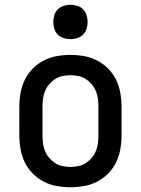

<svg xmlns="http://www.w3.org/2000/svg" viewBox="-20 -772 590 804"><path d="M275 12Q246 12 217.5 7Q189 2 163 -11.5Q137 -25 116.5 -46Q96 -67 83.5 -93Q71 -119 66 -147.5Q61 -176 61 -205V-325Q61 -354 66 -382.5Q71 -411 83.5 -437Q96 -463 116.5 -484Q137 -505 163 -518.5Q189 -532 217.5 -537Q246 -542 275 -542Q304 -542 332.5 -537Q361 -532 387 -518.5Q413 -505 433.5 -484Q454 -463 466.5 -437Q479 -411 484 -382.5Q489 -354 489 -325V-205Q489 -176 484 -147.5Q479 -119 466.5 -93Q454 -67 433.5 -46Q413 -25 387 -11.5Q361 2 332.5 7Q304 12 275 12ZM275 -73Q292 -73 308.5 -76.5Q325 -80 339 -89Q353 -98 364 -111Q375 -124 381.5 -139.5Q388 -155 390 -171.5Q392 -188 392 -205V-325Q392 -342 390 -358.5Q388 -375 381.5 -390.5Q375 -406 364 -419Q353 -432 339 -441Q325 -450 308.5 -453.5Q292 -457 275 -457Q258 -457 241.5 -453.5Q225 -450 211 -441Q197 -432 186 -419Q175 -406 168.5 -390.5Q162 -375 160 -358.5Q158 -342 158 -325V-205Q158 -188 160 -171.5Q162 -155 168.5 -139.5Q175 -124 186 -111Q197 -98 211 -89Q225 -80 241.5 -76.5Q258 -73 275 -73ZM275 -608Q261 -608 246.5 -612.5Q232 -617 222 -627Q212 -637 207.5 -651.5Q203 -666 203 -680Q203 -694 207.5 -708.5Q212 -723 222 -733Q232 -743 246.5 -747.5Q261 -752 275 -752Q289 -752 303.5 -747.5Q318 -743 328 -733Q338 -723 342.5 -708.5Q347 -694 347 -680Q347 -666 342.5 -651.5Q338 -637 328 -627Q318 -617 303.5 -612.5Q289 -608 275 -608Z"/></svg>

Font: Lode Dark
Style: Bold
Weight: 700
Monospace: yes
Designer: Belleve Invis
Foundry: Belleve Invis
Version: Version 29.2.0; ttfautohint (v1.8.3)